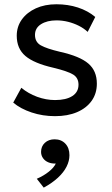

<svg xmlns="http://www.w3.org/2000/svg" viewBox="-20 -530 525 900"><path d="M238 14.5Q180 14.5 128.2 -2.8Q76.5 -20 42 -49L80 -118.5Q112.5 -91.5 154.2 -76.2Q196 -61 238 -61Q290 -61 319 -79.8Q348 -98.5 348 -133Q348 -165 323 -180.5Q298 -196 230 -212.5Q140 -233 99.2 -267.5Q58.5 -302 58.5 -362.5Q58.5 -405.5 82.5 -438.8Q106.5 -472 148.2 -491Q190 -510 244.5 -510Q298.5 -510 345.2 -494.8Q392 -479.5 426.5 -450.5L391 -380.5Q373.5 -397 349.8 -409Q326 -421 299 -427.8Q272 -434.5 245 -434.5Q200.5 -434.5 172.2 -416.5Q144 -398.5 144 -366.5Q144 -333 171.2 -317.5Q198.5 -302 262 -287Q354 -266.5 394 -232.2Q434 -198 434 -138Q434 -91.5 409.5 -57.2Q385 -23 341 -4.2Q297 14.5 238 14.5ZM185 349.5 152.5 308Q184 294.5 208.5 275Q233 255.5 241.5 236.5Q222.5 237.5 206.8 231Q191 224.5 181.8 211.5Q172.5 198.5 172.5 182Q172.5 156 190.2 139.5Q208 123 236 123Q267 123 286.2 143.2Q305.5 163.5 305.5 197.5Q305.5 224.5 292 251.2Q278.5 278 251.5 303Q224.5 328 185 349.5Z"/></svg>

Font: Geologica Cursive Light
Style: Regular
Weight: 300
Designer: Sindre Bremnes, Frode Helland
Foundry: Monokrom Skriftforlag AS
Version: Version 1.010;gftools[0.9.28]